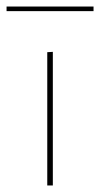

<svg xmlns="http://www.w3.org/2000/svg" viewBox="-30 -565 305 585"><path d="M114 -406 131 -407V0H114ZM-10 -545H255V-531H-10Z"/></svg>

Font: Ysabeau Thin
Style: Regular
Weight: 200
Designer: Christian Thalmann (Catharsis Fonts)
Version: Version 0.003